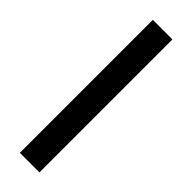

<svg xmlns="http://www.w3.org/2000/svg" viewBox="-248 -728 735 735"><g transform="rotate(45 120.0 -360.0)"><path d="M67 0V-720H173V0Z"/></g></svg>

Font: Firefly Display Medium
Style: Regular
Weight: 500
Designer: Colophon Foundry, Jonny Pinhorn
Foundry: Colophon Foundry
Version: Version 1.200; ttfautohint (v1.8.3)